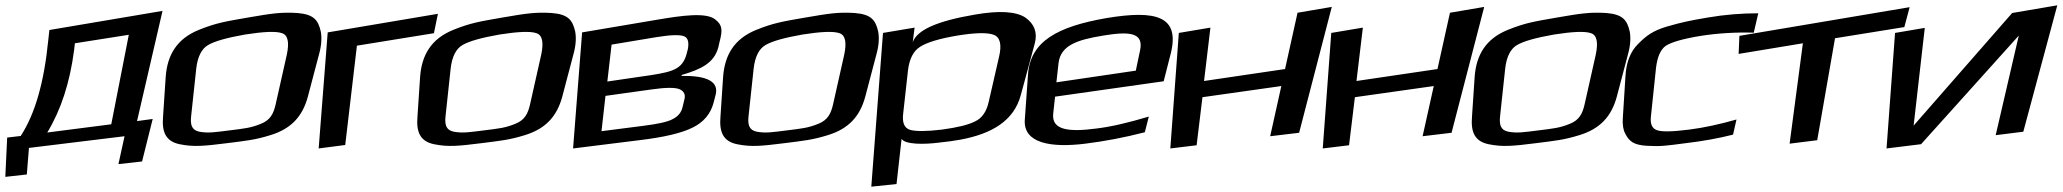

<svg xmlns="http://www.w3.org/2000/svg" viewBox="-131 -525 7767 723"><path d="M288 -57 47 -26C98 -110 132 -213 148 -336L151 -362L354 -394ZM51 -376C35 -214 1 -96 -53 -13L-104 -7L-111 141L-30 132L-22 32L338 -12L315 93L404 83L444 -77L385 -69L481 -484L55 -412Z M1071 -323C1080 -356 1081 -384 1077 -406C1067 -451 1049 -471 989 -476C926 -480 891 -474 803 -459C717 -444 684 -439 619 -413C534 -379 499 -317 493 -236L483 -86C478 -28 493 7 545 18C599 29 637 25 725 14C796 5 829 2 887 -16C966 -40 1008 -87 1028 -160ZM907 -132C899 -97 887 -73 852 -59C813 -43 789 -41 733 -34C677 -27 654 -23 620 -29C590 -35 585 -56 589 -90L608 -267C613 -311 628 -341 652 -355C677 -370 724 -383 792 -395C862 -406 909 -408 931 -400C953 -393 959 -366 949 -319Z M1503 -400 1518 -473 1103 -403 1069 34 1169 21 1213 -353Z M2029 -323C2038 -356 2039 -384 2035 -406C2025 -451 2007 -471 1947 -476C1884 -480 1849 -474 1761 -459C1675 -444 1642 -439 1577 -413C1492 -379 1457 -317 1451 -236L1441 -86C1436 -28 1451 7 1503 18C1557 29 1595 25 1683 14C1754 5 1787 2 1845 -16C1924 -40 1966 -87 1986 -160ZM1865 -132C1857 -97 1845 -73 1810 -59C1771 -43 1747 -41 1691 -34C1635 -27 1612 -23 1578 -29C1548 -35 1543 -56 1547 -90L1566 -267C1571 -311 1586 -341 1610 -355C1635 -370 1682 -383 1750 -395C1820 -406 1867 -408 1889 -400C1911 -393 1917 -366 1907 -319Z M2574 -347 2578 -365C2591 -413 2589 -431 2562 -452C2528 -479 2439 -467 2345 -451L2061 -403L2027 34L2276 3C2369 -8 2436 -24 2476 -44C2518 -64 2545 -96 2556 -138L2563 -165C2578 -216 2535 -241 2435 -239L2437 -243C2508 -264 2558 -287 2574 -347ZM2320 -242 2156 -218 2172 -357 2340 -385C2395 -394 2430 -395 2446 -388C2460 -382 2464 -365 2459 -339L2457 -332C2443 -268 2411 -256 2320 -242ZM2440 -125C2436 -103 2423 -87 2403 -77C2384 -66 2346 -58 2290 -51L2134 -31L2149 -164L2321 -188C2376 -196 2412 -196 2428 -189C2444 -182 2450 -170 2447 -154Z M3170 -323C3179 -356 3180 -384 3176 -406C3166 -451 3148 -471 3088 -476C3025 -480 2990 -474 2902 -459C2816 -444 2783 -439 2718 -413C2633 -379 2598 -317 2592 -236L2582 -86C2577 -28 2592 7 2644 18C2698 29 2736 25 2824 14C2895 5 2928 2 2986 -16C3065 -40 3107 -87 3127 -160ZM3006 -132C2998 -97 2986 -73 2951 -59C2912 -43 2888 -41 2832 -34C2776 -27 2753 -23 2719 -29C2689 -35 2684 -56 2688 -90L2707 -267C2712 -311 2727 -341 2751 -355C2776 -370 2823 -383 2891 -395C2961 -406 3008 -408 3030 -400C3052 -393 3058 -366 3048 -319Z M3405 12C3436 9 3462 5 3485 1C3604 -21 3687 -70 3713 -167L3766 -363C3776 -403 3764 -435 3730 -459C3695 -482 3631 -486 3540 -470C3398 -446 3322 -412 3306 -366L3313 -421L3194 -401L3150 178L3245 168L3264 -2C3278 20 3351 19 3405 12ZM3592 -141C3584 -105 3567 -80 3541 -68C3516 -55 3475 -45 3416 -37C3358 -30 3318 -30 3296 -36C3274 -43 3266 -63 3270 -97L3288 -259C3293 -302 3308 -333 3334 -349C3361 -366 3408 -380 3474 -391C3541 -402 3587 -403 3611 -394C3635 -385 3642 -357 3631 -311Z M4036 -457C3852 -425 3748 -370 3740 -243L3728 -74C3722 15 3827 32 3956 16C4028 7 4103 -7 4180 -27L4195 -86C4115 -62 4049 -47 3997 -41C3898 -28 3828 -33 3835 -97L3842 -161L4251 -219L4278 -325C4312 -464 4223 -488 4036 -457ZM4023 -391C4120 -407 4177 -404 4162 -335L4146 -259L3847 -215L3855 -287C3863 -355 3926 -375 4023 -391Z M4761 -25 4884 -499 4755 -477 4708 -265 4403 -220 4427 -421 4308 -401 4276 34 4375 22 4397 -159 4694 -201 4652 -12Z M5335 -25 5458 -499 5329 -477 5282 -265 4977 -220 5001 -421 4882 -401 4850 34 4949 22 4971 -159 5268 -201 5226 -12Z M6000 -323C6009 -356 6010 -384 6006 -406C5996 -451 5978 -471 5918 -476C5855 -480 5820 -474 5732 -459C5646 -444 5613 -439 5548 -413C5463 -379 5428 -317 5422 -236L5412 -86C5407 -28 5422 7 5474 18C5528 29 5566 25 5654 14C5725 5 5758 2 5816 -16C5895 -40 5937 -87 5957 -160ZM5836 -132C5828 -97 5816 -73 5781 -59C5742 -43 5718 -41 5662 -34C5606 -27 5583 -23 5549 -29C5519 -35 5514 -56 5518 -90L5537 -267C5542 -311 5557 -341 5581 -355C5606 -370 5653 -383 5721 -395C5791 -406 5838 -408 5860 -400C5882 -393 5888 -366 5878 -319Z M6395 -18 6408 -75C6345 -57 6285 -44 6230 -37C6167 -29 6126 -28 6108 -35C6090 -41 6082 -59 6086 -89L6105 -270C6110 -311 6122 -338 6141 -352C6162 -366 6206 -379 6274 -390C6338 -400 6405 -404 6473 -402L6490 -475C6427 -475 6364 -470 6300 -459C6230 -447 6205 -442 6146 -425C6092 -409 6068 -390 6038 -360C6007 -330 5993 -288 5990 -240L5980 -82C5978 -57 5981 -37 5989 -22C6004 8 6022 21 6070 24C6121 27 6142 24 6210 15C6279 7 6340 -4 6395 -18Z M7040 -423 7060 -498 6419 -390 6416 -322 6658 -362 6608 16 6712 3 6779 -381Z M7103 18 7471 -391 7384 -16 7488 -29 7616 -505 7446 -476 7075 -52 7117 -420 7005 -401 6973 34Z"/></svg>

Font: Gamestation Warped
Style: Italic
Weight: 400
Designer: Jonas Hecksher
Foundry: Jonas Hecksher, Playtypeª, e-types AS
Version: Version 1.003